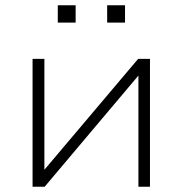

<svg xmlns="http://www.w3.org/2000/svg" viewBox="-20 -711 695 731"><path d="M104 0V-487H149V-54H140L506 -487H551V0H507V-434H516L150 0ZM388 -625V-691H456V-625ZM200 -625V-691H268V-625Z"/></svg>

Font: Nunito Sans 10pt SemiExpanded ExtraLight
Style: Regular
Weight: 250
Width: 6
Designer: Vernon Adams
Foundry: Vernon Adams
Version: Version 3.101;gftools[0.9.27]